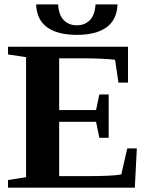

<svg xmlns="http://www.w3.org/2000/svg" viewBox="-20 -872 707 892"><path d="M17.1 -35.6 101.1 -48.8V-606.4L17.1 -619.1V-654.8H574.7V-488.3H530.3L514.6 -594.2Q460 -601.1 356.4 -601.1H254.9V-360.8H426.3L441.4 -433.1H484.9V-231.9H441.4L426.3 -306.2H254.9V-53.7H378.4Q504.4 -53.7 543.5 -61.5L571.3 -182.6H615.7L606.4 0H17.1ZM336.9 -710Q247.6 -710 199 -745.1Q150.4 -780.3 147.9 -851.6H250Q252.9 -801.8 276.6 -778.1Q300.3 -754.4 336.9 -754.4Q373.5 -754.4 397.2 -778.1Q420.9 -801.8 423.8 -851.6H525.9Q523.4 -780.3 474.9 -745.1Q426.3 -710 336.9 -710Z"/></svg>

Font: Tinos
Style: Bold
Weight: 700
Designer: Steve Matteson
Foundry: Monotype Imaging Inc.
Version: Version 1.23